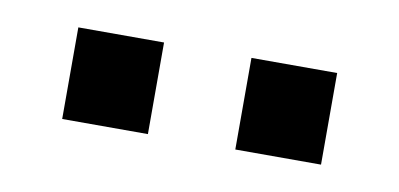

<svg xmlns="http://www.w3.org/2000/svg" viewBox="-30 -770 467 225"><g transform="rotate(10 204.0 -657.5)"><path d="M50 -603V-712H152V-603ZM256 -603V-712H358V-603Z"/></g></svg>

Font: CST
Style: Medium
Weight: 500
Version: Version 1.00